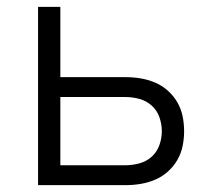

<svg xmlns="http://www.w3.org/2000/svg" viewBox="-20 -540 640 560"><path d="M91 0V-520H156V-315H346Q368 -315 389.5 -311.5Q411 -308 431.5 -299.5Q452 -291 469 -276Q486 -261 497 -242Q508 -223 512.5 -201.5Q517 -180 517 -157Q517 -135 512.5 -113.5Q508 -92 497 -73Q486 -54 469 -39Q452 -24 431.5 -15.5Q411 -7 389.5 -3.5Q368 0 346 0ZM156 -58H346Q366 -58 386.5 -63.5Q407 -69 422.5 -83Q438 -97 445 -117Q452 -137 452 -157Q452 -178 445 -198Q438 -218 422.5 -232Q407 -246 386.5 -251.5Q366 -257 346 -257H156Z"/></svg>

Font: Iosevka Aile Light
Style: Regular
Weight: 300
Designer: Belleve Invis
Foundry: Belleve Invis
Version: Version 27.3.5; ttfautohint (v1.8.4)